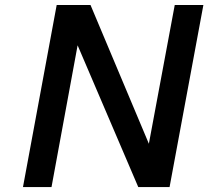

<svg xmlns="http://www.w3.org/2000/svg" viewBox="-20 -759 845 779"><path d="M73.2 0 210 -738.8H347.2L584 -175.8L689 -738.8H805.2L668 0H541L294.9 -575.2L189 0Z"/></svg>

Font: Involve SemiBold Oblique
Style: Italic
Weight: 600
Italic angle: -10.5°
Designer: Stefan Peev
Foundry: Context Ltd.
Version: Version 1.001